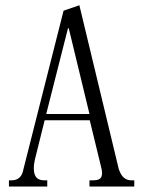

<svg xmlns="http://www.w3.org/2000/svg" viewBox="-20 -719 540 724"><path d="M318.4 -265.6H148.4L111.3 -116.2Q103.5 -81.1 111.3 -60.1Q119.1 -39.1 146.5 -39.1H158.2V-15.6H13.7V-39.1H25.4Q41 -39.1 52.7 -48.8Q64.5 -58.6 68.4 -81.1L219.7 -678.7L279.3 -699.2L427.7 -82Q435.5 -58.6 447.3 -48.8Q459 -39.1 474.6 -39.1H486.3V-15.6H317.4V-39.1H333Q356.4 -39.1 362.3 -52.2Q368.2 -65.4 360.4 -92.8ZM239.3 -612.3H236.3L154.3 -289.1H317.4Z"/></svg>

Font: BabelStone Khitan Small Seal
Style: Regular
Weight: 400
Designer: Andrew West
Foundry: BabelStone
Version: Version 13.000